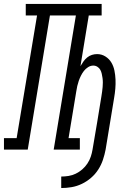

<svg xmlns="http://www.w3.org/2000/svg" viewBox="-60 -755 680 969"><path d="M249 194V136Q267 136 286 133Q305 130 322.5 121.5Q340 113 355 100Q370 87 381 70.5Q392 54 398 36Q404 18 407 0Q419 -68 430 -135.5Q441 -203 452 -270Q454 -282 455.5 -293.5Q457 -305 458 -316Q459 -327 459 -338.5Q459 -350 457.5 -361Q456 -372 453.5 -383Q451 -394 446 -403Q441 -412 431.5 -418Q422 -424 411 -424Q397 -424 384.5 -416Q372 -408 363.5 -397Q355 -386 348.5 -373Q342 -360 337.5 -347Q333 -334 330 -321Q327 -308 325 -294L286 -58H343V0H211L323 -677H192L80 0H-40V-58H24L127 -677H70V-735H453V-677H388L346 -421Q353 -433 361 -444.5Q369 -456 380 -465Q391 -474 404 -478Q417 -482 430 -482Q453 -482 472 -470Q491 -458 502 -439.5Q513 -421 517.5 -399Q522 -377 523 -354Q524 -331 522 -307.5Q520 -284 516 -261L473 0Q468 26 459.5 51.5Q451 77 436 100.5Q421 124 399.5 142.5Q378 161 353 173Q328 185 301.5 189.5Q275 194 249 194Z"/></svg>

Font: Iosevka Curly Slab LtEx
Style: Italic
Weight: 300
Width: 7
Italic angle: -9°
Monospace: yes
Designer: Belleve Invis
Foundry: Belleve Invis
Version: Version 11.1.0; ttfautohint (v1.8.3)